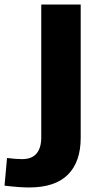

<svg xmlns="http://www.w3.org/2000/svg" viewBox="-102 -588 456 847"><path d="M-82 231 -71 109Q-31 114 -4 114Q38 114 59 89.5Q80 65 80 18V-568H254V20Q254 126 197.5 182.5Q141 239 26 239Q-16 239 -82 231Z"/></svg>

Font: Martel Sans Black
Style: Regular
Weight: 900
Designer: Dan Reynolds and Mathieu Réguer
Foundry: Dan Reynolds and Mathieu Réguer
Version: Version 1.002; ttfautohint (v1.1) -l 5 -r 5 -G 72 -x 0 -D la